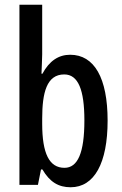

<svg xmlns="http://www.w3.org/2000/svg" viewBox="-20 -780 513 810"><path d="M158 -551V-760H62V0H140L153 -65H159C190 -12 227 10 278 10C378 10 434 -92 434 -271C434 -451 378 -549 276 -549C227 -549 188 -523 159 -469H155C156 -502 158 -530 158 -551ZM251 -466C310 -466 336 -401 336 -272C336 -135 308 -72 252 -72C188 -72 158 -132 158 -258V-280C158 -389 177 -466 251 -466Z"/></svg>

Font: Noto Sans Hebrew ExtraCondensed Medium
Style: Regular
Weight: 500
Width: 2
Designer: Monotype Design Team
Foundry: Monotype Imaging Inc.
Version: Version 2.004